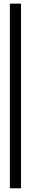

<svg xmlns="http://www.w3.org/2000/svg" viewBox="-20 -810 167 1040"><path d="M93.8 -790.3V210H33.5V-790.3Z"/></svg>

Font: Georama ExtraCondensed Thin
Style: Regular
Weight: 100
Width: 2
Designer: Jean-Baptiste Levee
Foundry: Production Type
Version: Version 1.001